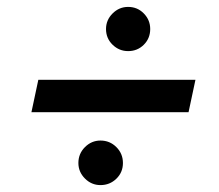

<svg xmlns="http://www.w3.org/2000/svg" viewBox="-20 -595 635 556"><path d="M546 -364 526 -270H71L91 -364ZM207 -123Q207 -150 226 -169Q245 -188 271 -188Q298 -188 317 -169Q336 -150 336 -123Q336 -96 317 -77.5Q298 -59 271 -59Q245 -59 226 -78Q207 -97 207 -123ZM287 -511Q287 -537 306 -556Q325 -575 351 -575Q378 -575 396.5 -556Q415 -537 415 -511Q415 -484 396.5 -465.5Q378 -447 351 -447Q325 -447 306 -465.5Q287 -484 287 -511Z"/></svg>

Font: Nacelle Bold
Style: Italic
Weight: 700
Italic angle: -12°
Designer: Sora Sagano
Foundry: Sora Sagano
Version: Version 1.000;FEAKit 1.0